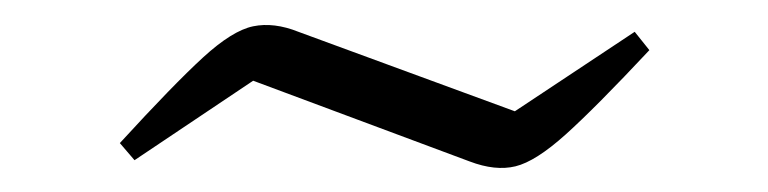

<svg xmlns="http://www.w3.org/2000/svg" viewBox="-20 -361 628 157"><path d="M90 -230 78 -244Q122 -292 146 -314Q170 -336 187 -339.5Q204 -343 224 -335L401 -270L499 -335L511 -320Q467 -273 442.5 -251Q418 -229 401.5 -225Q385 -221 364 -229L187 -295Z"/></svg>

Font: Piazzolla 24pt Light
Style: Regular
Weight: 300
Designer: Juan Pablo del Peral
Foundry: Huerta Tipografica
Version: Version 2.005